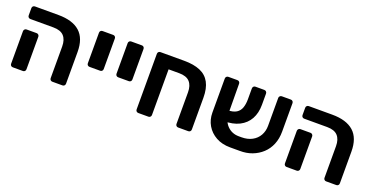

<svg xmlns="http://www.w3.org/2000/svg" viewBox="-28 -1128 3263 1692"><g transform="rotate(20 1603.5 -281.5)"><path d="M460 0Q450 0 443 -7Q436 -14 436 -24V-321Q436 -385 404.5 -419Q373 -453 305 -453H90Q79 -453 72 -460Q65 -467 65 -478V-546Q65 -557 72 -564Q79 -571 90 -571H310Q443 -571 511.5 -510Q580 -449 580 -322V-25Q580 -14 573 -7Q566 0 555 0ZM90 0Q79 0 72 -7Q65 -14 65 -25V-330Q65 -340 72 -347.5Q79 -355 90 -355H185Q195 -355 202 -347.5Q209 -340 209 -330V-25Q209 -14 202 -7Q195 0 185 0Z M724 -235Q713 -235 706 -242Q699 -249 699 -260V-546Q699 -557 706 -564Q713 -571 724 -571H824Q834 -571 841 -564Q848 -557 848 -546V-260Q848 -249 841 -242Q834 -235 824 -235Z M993 -235Q982 -235 975 -242Q968 -249 968 -260V-546Q968 -557 975 -564Q982 -571 993 -571H1093Q1103 -571 1110 -564Q1117 -557 1117 -546V-260Q1117 -249 1110 -242Q1103 -235 1093 -235Z M1267 0Q1256 0 1249 -7Q1242 -14 1242 -25V-546Q1242 -557 1249 -564Q1256 -571 1267 -571H1490Q1580 -571 1640 -545.5Q1700 -520 1730 -465Q1760 -410 1760 -322V-25Q1760 -14 1753 -7Q1746 0 1735 0H1640Q1630 0 1623 -7Q1616 -14 1616 -24V-321Q1616 -385 1584.5 -419Q1553 -453 1485 -453H1386V-25Q1386 -14 1379 -7Q1372 0 1362 0Z M2195 -110Q2251 -110 2293 -132.5Q2335 -155 2357.5 -195Q2380 -235 2380 -285V-547Q2380 -557 2387.5 -564Q2395 -571 2405 -571H2490Q2500 -571 2507 -564Q2514 -557 2514 -546V-279Q2514 -213 2492 -159.5Q2470 -106 2429.5 -68.5Q2389 -31 2336 -11Q2283 9 2220 8H2131Q2054 8 1997.5 -23.5Q1941 -55 1910 -108Q1879 -161 1879 -227V-546Q1879 -557 1886 -564Q1893 -571 1904 -571H1988Q1999 -571 2006 -564Q2013 -557 2013 -547L2015 -286Q2015 -201 2059 -155.5Q2103 -110 2169 -110ZM1997 -191 1996 -292Q2050 -293 2079.5 -311.5Q2109 -330 2121 -364Q2133 -398 2133 -443V-545Q2133 -557 2140 -564Q2147 -571 2157 -571H2241Q2252 -571 2259 -563.5Q2266 -556 2266 -545V-440Q2266 -363 2235 -307Q2204 -251 2144 -220.5Q2084 -190 1997 -191Z M3028 0Q3018 0 3011 -7Q3004 -14 3004 -24V-321Q3004 -385 2972.5 -419Q2941 -453 2873 -453H2658Q2647 -453 2640 -460Q2633 -467 2633 -478V-546Q2633 -557 2640 -564Q2647 -571 2658 -571H2878Q3011 -571 3079.5 -510Q3148 -449 3148 -322V-25Q3148 -14 3141 -7Q3134 0 3123 0ZM2658 0Q2647 0 2640 -7Q2633 -14 2633 -25V-330Q2633 -340 2640 -347.5Q2647 -355 2658 -355H2753Q2763 -355 2770 -347.5Q2777 -340 2777 -330V-25Q2777 -14 2770 -7Q2763 0 2753 0Z"/></g></svg>

Font: Rubik SemiBold
Style: Regular
Weight: 600
Designer: Hubert and Fischer
Foundry: Hubert and Fischer
Version: Version 2.300;gftools[0.9.30]